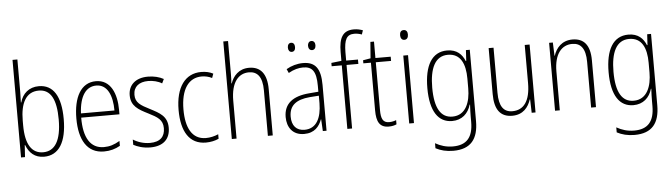

<svg xmlns="http://www.w3.org/2000/svg" viewBox="-56 -1007 5216 1490"><g transform="rotate(-5 2552.0 -262.0)"><path d="M113 -506V-760H75V0H106L112 -93H115C138 -32 182 10 254 10C371 10 431 -91 431 -268C431 -446 373 -539 260 -539C184 -539 132 -493 114 -425H111C112 -448 113 -480 113 -506ZM257 -505C350 -505 392 -424 392 -268C392 -105 342 -25 250 -25C163 -25 113 -96 113 -247V-283C113 -418 156 -505 257 -505Z M705 -539C587 -539 529 -427 529 -263C529 -98 589 10 721 10C770 10 810 -2 847 -23V-61C803 -35 767 -24 723 -24C619 -24 566 -110 567 -267H865V-300C865 -428 820 -539 705 -539ZM705 -505C792 -505 829 -415 829 -300H568C575 -437 626 -505 705 -505Z M1237 -130C1237 -220 1178 -249 1105 -287C1034 -323 994 -346 994 -407C994 -471 1039 -505 1109 -505C1147 -505 1188 -495 1216 -477L1232 -510C1199 -528 1157 -539 1110 -539C1011 -539 957 -484 957 -407C957 -323 1013 -292 1089 -254C1158 -219 1199 -196 1199 -130C1199 -64 1162 -25 1082 -25C1034 -25 987 -40 951 -63V-22C980 -6 1026 10 1082 10C1185 10 1237 -44 1237 -130Z M1515 10C1551 10 1588 2 1615 -11V-46C1585 -33 1551 -25 1518 -25C1409 -25 1363 -120 1363 -260C1363 -418 1424 -504 1526 -504C1553 -504 1581 -498 1606 -485L1618 -518C1591 -532 1561 -539 1525 -539C1400 -539 1325 -437 1325 -259C1325 -93 1386 10 1515 10Z M1754 -503V-760H1717V0H1754V-295C1754 -439 1813 -504 1894 -504C1958 -504 1998 -462 1998 -354V0H2036V-360C2036 -481 1987 -539 1898 -539C1817 -539 1773 -485 1754 -430H1751C1753 -454 1754 -473 1754 -503Z M2212 -668C2212 -648 2222 -633 2240 -633C2258 -633 2268 -647 2268 -668C2268 -690 2258 -704 2240 -704C2222 -704 2212 -689 2212 -668ZM2369 -669C2369 -648 2380 -633 2398 -633C2416 -633 2427 -647 2427 -669C2427 -690 2416 -704 2398 -704C2380 -704 2369 -689 2369 -669ZM2318 -539C2273 -539 2227 -526 2188 -503L2202 -472C2244 -496 2282 -505 2316 -505C2387 -505 2418 -466 2418 -353V-307L2345 -301C2219 -291 2148 -238 2148 -133C2148 -54 2190 10 2280 10C2362 10 2399 -38 2419 -92H2421L2426 0H2455V-357C2455 -486 2413 -539 2318 -539ZM2348 -271 2419 -276V-218C2418 -101 2378 -22 2286 -22C2223 -22 2187 -62 2187 -133C2187 -219 2241 -262 2348 -271Z M2746 -495V-529H2654V-594C2655 -693 2675 -731 2735 -731C2754 -731 2775 -727 2793 -720L2804 -752C2784 -759 2762 -765 2734 -765C2648 -765 2617 -710 2617 -598V-530L2538 -521V-495H2617V0H2654V-495Z M2945 -24C2896 -24 2882 -57 2882 -124V-496H3001V-529H2882V-657H2854L2844 -530L2785 -520V-496H2844V-124C2844 -36 2868 10 2939 10C2965 10 2984 5 3000 -2V-35C2986 -29 2966 -24 2945 -24Z M3119 -726C3096 -726 3088 -709 3088 -688C3088 -667 3098 -650 3118 -650C3139 -650 3149 -666 3149 -689C3149 -709 3141 -726 3119 -726ZM3136 -529H3099V0H3136Z M3441 -539C3321 -539 3263 -435 3263 -261C3263 -79 3326 10 3433 10C3509 10 3559 -36 3579 -105H3582C3580 -67 3579 -41 3579 -10V30C3579 149 3529 207 3422 207C3369 207 3326 193 3285 170V209C3323 229 3367 241 3422 241C3559 241 3617 165 3617 27V-529H3587L3582 -445H3578C3557 -497 3517 -539 3441 -539ZM3444 -505C3543 -505 3579 -422 3579 -308V-232C3579 -127 3544 -24 3438 -24C3348 -24 3301 -101 3301 -261C3301 -410 3343 -505 3444 -505Z M4083 -529H4045V-233C4045 -91 3993 -25 3905 -25C3838 -25 3802 -71 3802 -178V-529H3764V-170C3764 -51 3808 10 3901 10C3987 10 4028 -46 4047 -104H4050L4053 0H4083Z M4417 -539C4334 -539 4289 -484 4270 -425H4268L4264 -529H4235V0H4272V-302C4272 -439 4330 -505 4413 -505C4478 -505 4516 -461 4516 -356V0H4554V-365C4554 -485 4505 -539 4417 -539Z M4853 -539C4733 -539 4675 -435 4675 -261C4675 -79 4738 10 4845 10C4921 10 4971 -36 4991 -105H4994C4992 -67 4991 -41 4991 -10V30C4991 149 4941 207 4834 207C4781 207 4738 193 4697 170V209C4735 229 4779 241 4834 241C4971 241 5029 165 5029 27V-529H4999L4994 -445H4990C4969 -497 4929 -539 4853 -539ZM4856 -505C4955 -505 4991 -422 4991 -308V-232C4991 -127 4956 -24 4850 -24C4760 -24 4713 -101 4713 -261C4713 -410 4755 -505 4856 -505Z"/></g></svg>

Font: Noto Sans Thai Looped Condensed ExtraLight
Style: Regular
Weight: 200
Width: 3
Designer: Sasikarn Vongin, Ben Mitchell
Foundry: The Fontpad Ltd
Version: Version 1.001